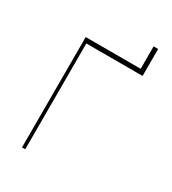

<svg xmlns="http://www.w3.org/2000/svg" viewBox="-208 -985 983 1096"><g transform="rotate(30 283.5 -437.5)"><path d="M113.6 0V-727.3H475.9V-875H505.7V-697.4H134.9V0Z"/></g></svg>

Font: Inter Thin BETA
Style: Regular
Weight: 100
Designer: Rasmus Andersson
Foundry: rsms
Version: Version 3.011;git-f93a4a705